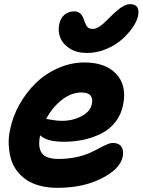

<svg xmlns="http://www.w3.org/2000/svg" viewBox="-20 -859 689 928"><path d="M400.9 -603Q351.6 -603 317.9 -624Q284.2 -645 271.7 -676Q259.3 -707 266.1 -741.2Q272 -771 291.5 -787.6Q311 -804.2 338.9 -804.2Q373.5 -804.2 386.2 -762.2Q387.7 -759.3 390.9 -750Q394 -740.7 396 -737.5Q397.9 -734.4 402.6 -728.8Q407.2 -723.1 414.1 -721.2Q420.9 -719.2 431.2 -719.2Q441.4 -719.2 455.8 -727.8Q470.2 -736.3 480 -745.4Q489.7 -754.4 507.8 -772.2Q525.9 -790 532.2 -795.9Q551.3 -812.5 559.3 -818.8Q567.4 -825.2 581.5 -832Q595.7 -838.9 608.9 -838.9Q658.7 -838.9 647 -780.8Q641.6 -755.9 620.8 -725.8Q600.1 -695.8 568.8 -668Q537.6 -640.1 492.7 -621.6Q447.8 -603 400.9 -603ZM257.8 48.8Q210.4 48.8 171.6 38.3Q132.8 27.8 106 9Q79.1 -9.8 59.8 -35.9Q40.5 -62 32.2 -93.3Q23.9 -124.5 22.2 -159.9Q20.5 -195.3 28.8 -232.9Q41 -294.4 73.2 -352.5Q105.5 -410.6 151.9 -456.3Q198.2 -502 260.3 -529.5Q322.3 -557.1 388.2 -557.1Q489.7 -557.1 541.7 -501.7Q593.8 -446.3 575.2 -353Q565.9 -305.7 538.3 -270Q510.7 -234.4 470.7 -214.1Q430.7 -193.8 385 -183.8Q339.4 -173.8 288.1 -173.8Q206.5 -173.8 173.8 -205.1V-204.1Q162.1 -146.5 182.4 -118.7Q202.6 -90.8 263.2 -90.8Q307.1 -90.8 345.7 -98.9Q384.3 -106.9 409.7 -118.2Q435.1 -129.4 455.8 -140.6Q476.6 -151.9 494.4 -159.9Q512.2 -168 525.9 -168Q554.7 -168 566.9 -149.7Q579.1 -131.3 573.2 -102.1Q561.5 -43 471.9 2.9Q382.3 48.8 257.8 48.8ZM374 -412.1Q324.7 -412.1 278.8 -376.2Q232.9 -340.3 203.1 -284.2Q207 -284.2 231.7 -279.5Q256.3 -274.9 277.8 -274.9Q333 -274.9 375.2 -298.1Q417.5 -321.3 423.8 -356Q429.7 -382.8 417.2 -397.5Q404.8 -412.1 374 -412.1Z"/></svg>

Font: Shantell Sans Irregular
Style: Bold Italic
Weight: 700
Italic angle: -11.31°
Designer: Stephen Nixon, Anya Danilova, Shantell Martin
Foundry: Arrow Type
Version: Version 1.006;[9816181b4]